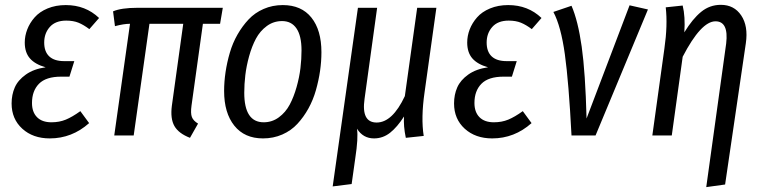

<svg xmlns="http://www.w3.org/2000/svg" viewBox="-20 -558 3145 791"><path d="M185.1 12.2Q115.7 12.2 71.8 -27.8Q27.8 -67.9 27.8 -131.8Q27.8 -168 41 -198Q54.2 -228 86.7 -251Q119.1 -273.9 168 -280.8Q124.5 -293 103.3 -317.4Q82 -341.8 82 -382.8Q82 -410.2 92.3 -436.8Q102.5 -463.4 122.6 -486.3Q142.6 -509.3 176 -523.2Q209.5 -537.1 251 -537.1Q332.5 -537.1 388.2 -483.9L348.1 -438Q324.7 -455.6 303.5 -464.4Q282.2 -473.1 252.9 -473.1Q208.5 -473.1 185.3 -447Q162.1 -420.9 162.1 -382.8Q162.1 -345.2 182.9 -325.7Q203.6 -306.2 244.1 -306.2H286.1L266.1 -242.2H231.9Q169.4 -242.2 140.6 -212.9Q111.8 -183.6 111.8 -133.8Q111.8 -96.2 132.6 -75.2Q153.3 -54.2 191.9 -54.2Q224.6 -54.2 251.2 -65.2Q277.8 -76.2 311 -100.1L347.2 -50.8Q276.4 12.2 185.1 12.2Z M815.9 -460 769 -123Q764.6 -91.3 770.5 -75.9Q776.4 -60.5 795.9 -48.8L762.7 9.8Q715.8 -8.3 698.5 -38.8Q681.2 -69.3 688 -122.1L734.9 -460H595.7L530.8 0H450.7L515.6 -460Q490.2 -460 453.6 -450.2L445.8 -511.2Q479.5 -525.9 546.9 -525.9H897.9L886.7 -460Z M1063.5 12.2Q987.3 12.2 945.3 -40.3Q903.3 -92.8 903.3 -183.1Q903.3 -221.2 909.2 -260.7Q915 -300.3 926.8 -340.6Q938.5 -380.9 958.5 -415.8Q978.5 -450.7 1004.2 -478Q1029.8 -505.4 1066.2 -521.2Q1102.5 -537.1 1145 -537.1Q1221.7 -537.1 1262.9 -485.6Q1304.2 -434.1 1304.2 -342.8Q1304.2 -305.2 1298.6 -266.1Q1293 -227.1 1281.5 -186.5Q1270 -146 1250.5 -110.8Q1231 -75.7 1205.3 -47.9Q1179.7 -20 1143.1 -3.9Q1106.4 12.2 1063.5 12.2ZM1066.4 -54.2Q1101.1 -54.2 1128.9 -74.7Q1156.7 -95.2 1173.6 -127Q1190.4 -158.7 1201.9 -199.5Q1213.4 -240.2 1217.8 -277.6Q1222.2 -314.9 1222.2 -350.1Q1222.2 -410.6 1201.4 -440.9Q1180.7 -471.2 1142.1 -471.2Q1106.9 -471.2 1079.1 -450.7Q1051.3 -430.2 1034.4 -398.7Q1017.6 -367.2 1006.3 -326.4Q995.1 -285.6 990.7 -248.5Q986.3 -211.4 986.3 -175.8Q986.3 -54.2 1066.4 -54.2Z M1729 -176.8Q1713.9 -71.8 1725.6 2L1651.9 9.8Q1641.6 -39.1 1644.5 -78.1Q1616.7 -34.7 1587.2 -11.2Q1557.6 12.2 1521 12.2Q1475.6 12.2 1450.7 -27.8Q1456.5 10.7 1443.8 92.8L1428.7 200.2L1350.6 210L1454.6 -525.9H1533.7L1481.9 -150.9Q1467.8 -53.2 1531.7 -53.2Q1596.7 -53.2 1647.9 -162.1L1698.7 -525.9H1777.8Z M2007.8 12.2Q1938.5 12.2 1894.5 -27.8Q1850.6 -67.9 1850.6 -131.8Q1850.6 -168 1863.8 -198Q1877 -228 1909.4 -251Q1941.9 -273.9 1990.7 -280.8Q1947.3 -293 1926 -317.4Q1904.8 -341.8 1904.8 -382.8Q1904.8 -410.2 1915 -436.8Q1925.3 -463.4 1945.3 -486.3Q1965.3 -509.3 1998.8 -523.2Q2032.2 -537.1 2073.7 -537.1Q2155.3 -537.1 2210.9 -483.9L2170.9 -438Q2147.5 -455.6 2126.2 -464.4Q2105 -473.1 2075.7 -473.1Q2031.2 -473.1 2008.1 -447Q1984.9 -420.9 1984.9 -382.8Q1984.9 -345.2 2005.6 -325.7Q2026.4 -306.2 2066.9 -306.2H2108.9L2088.9 -242.2H2054.7Q1992.2 -242.2 1963.4 -212.9Q1934.6 -183.6 1934.6 -133.8Q1934.6 -96.2 1955.3 -75.2Q1976.1 -54.2 2014.6 -54.2Q2047.4 -54.2 2074 -65.2Q2100.6 -76.2 2133.8 -100.1L2169.9 -50.8Q2099.1 12.2 2007.8 12.2Z M2334.5 -534.2Q2361.3 -472.7 2376.5 -365.7Q2391.6 -258.8 2396.5 -69.8L2573.7 -536.1L2649.4 -519L2433.6 0H2334.5Q2323.2 -218.3 2307.1 -334.2Q2291 -450.2 2259.8 -508.8Z M2889.6 212.9 2971.7 -378.9Q2982.4 -470.2 2927.7 -470.2Q2868.2 -470.2 2792.5 -324.2L2747.6 0H2667.5L2717.3 -358.9Q2731 -454.1 2722.7 -527.8L2792.5 -535.2Q2803.7 -489.3 2799.3 -424.8Q2833 -480 2868.4 -509Q2903.8 -538.1 2949.7 -538.1Q3004.4 -538.1 3033.7 -494.4Q3063 -450.7 3052.7 -379.9L2967.3 202.1Z"/></svg>

Font: Fira Sans Compressed Book
Style: Italic
Weight: 350
Width: 3
Italic angle: -8°
Designer: Carrois Corporate & Edenspiekermann AG
Foundry: Carrois Corporate GbR & Edenspiekermann AG
Version: Version 4.203;PS 004.203;hotconv 1.0.88;makeotf.lib2.5.64775